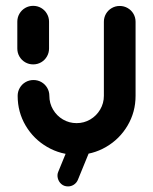

<svg xmlns="http://www.w3.org/2000/svg" viewBox="-20 -539 536 673"><path d="M96.3 -313.3Q81.1 -313.3 68.3 -320.7Q55.6 -328.1 48.1 -340.9Q40.7 -353.7 40.7 -368.9V-463Q40.7 -478.1 48.1 -490.9Q55.6 -503.7 68.3 -511.1Q81.1 -518.5 96.3 -518.5Q111.5 -518.5 124.3 -511.1Q137 -503.7 144.4 -490.9Q151.9 -478.1 151.9 -463V-368.9Q151.9 -353.7 144.4 -340.9Q137 -328.1 124.3 -320.7Q111.5 -313.3 96.3 -313.3ZM399.6 -518.1Q414.8 -518.1 427.6 -510.7Q440.4 -503.3 447.8 -490.6Q455.2 -477.8 455.2 -462.6V-203Q455.2 -146.3 427.2 -98.9Q399.3 -51.5 351.7 -23.9Q304.1 3.7 248.5 3.7Q193 3.7 145.4 -23.9Q97.8 -51.5 69.8 -98.9Q41.9 -146.3 41.9 -203Q41.9 -218.1 49.3 -230.9Q56.7 -243.7 69.4 -251.1Q82.2 -258.5 97.4 -258.5Q112.6 -258.5 125.4 -251.1Q138.1 -243.7 145.6 -230.9Q153 -218.1 153 -203Q153 -177 165.9 -155Q178.9 -133 200.7 -120.2Q222.6 -107.4 248.5 -107.4Q274.4 -107.4 296.3 -120.2Q318.1 -133 331.1 -155Q344.1 -177 344.1 -203V-462.6Q344.1 -477.8 351.5 -490.6Q358.9 -503.3 371.7 -510.7Q384.4 -518.1 399.6 -518.1ZM184.4 62.6 237 -65.9Q241.5 -75.9 250.7 -82Q260 -88.1 271.1 -88.1Q285.2 -88.1 294.6 -79.8Q304.1 -71.5 307 -59.3Q310 -47 305.2 -36.3L252.6 92.2Q248.1 102.2 238.9 108.3Q229.6 114.4 218.5 114.4Q204.4 114.4 195 106.1Q185.6 97.8 182.6 85.6Q179.6 73.3 184.4 62.6Z"/></svg>

Font: 26F Galaxy Sans
Style: Regular
Weight: 400
Designer: C₂₉H₂₅N₃O₅
Version: Version 1.100;FEAKit 1.0